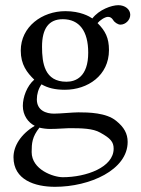

<svg xmlns="http://www.w3.org/2000/svg" viewBox="-20 -494 543 740"><path d="M320 -291C320 -198 272 -179 236 -179C152 -179 142 -250 142 -314C142 -384 168 -420 222 -420C286 -420 320 -374 320 -291ZM132 -2C144 1 160 3 172 3C204 3 232 0 246 0C296 0 338 1 366 17C406 39 418 53 418 79C418 151 312 189 222 189C186 189 102 160 102 92C102 58 104 33 132 -2ZM188 -56C158 -56 122 -68 122 -111C122 -131 128 -152 140 -169C164 -155 192 -148 230 -148C318 -148 400 -203 400 -301C400 -348 386 -375 356 -405C364 -415 384 -429 396 -429C404 -429 410 -426 416 -417C420 -409 434 -399 444 -399C464 -399 482 -417 482 -437C482 -458 462 -474 436 -474C410 -474 362 -457 336 -423C324 -431 290 -451 232 -451C142 -451 60 -391 60 -299C60 -245 84 -214 112 -187C84 -163 68 -120 68 -86C68 -50 88 -22 114 -9C60 23 32 69 32 112C32 199 114 226 192 226C326 226 472 161 472 53C472 21 458 -4 428 -28C390 -60 320 -61 282 -61C260 -61 212 -56 188 -56Z"/></svg>

Font: Ponomar Unicode
Style: Regular
Weight: 400
Version: 1.3